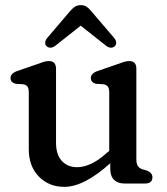

<svg xmlns="http://www.w3.org/2000/svg" viewBox="-20 -714 650 747"><path d="M92 -133V-354Q92 -370.5 86.8 -377.2Q81.5 -384 71.5 -386L40.5 -388Q21 -393.5 21 -410Q21 -428.5 46.5 -437.5L122 -463.5Q136.5 -469 148.2 -472.8Q160 -476.5 170 -476.5Q198 -476.5 198 -446.5V-159Q198 -112.5 220.5 -88Q243 -63.5 280 -63.5Q306 -63.5 335 -77Q364 -90.5 396.5 -120L405 -127V-354Q405 -370.5 399.5 -377.2Q394 -384 384 -386L353 -388Q333.5 -393.5 333.5 -410Q333.5 -428.5 359 -437.5L434.5 -463.5Q449.5 -469 461 -472.8Q472.5 -476.5 483 -476.5Q510.5 -476.5 510.5 -446.5V-93.5Q510.5 -76 516.8 -67.5Q523 -59 533.5 -55.5L551.5 -50.5Q573 -41.5 573 -24.5Q573 0 544 0H464.5Q438.5 0 423.8 -14.2Q409 -28.5 409 -57V-79Q307 13 230.5 13Q170 13 131 -27.2Q92 -67.5 92 -133ZM196.5 -537Q176.5 -521.5 161.5 -534Q156 -538.5 155.8 -547.2Q155.5 -556 163.5 -566L249 -666.5Q260 -680 270 -687Q280 -694 294.5 -694Q308.5 -694 318.2 -687Q328 -680 338.5 -666.5L424.5 -566Q432.5 -556 432 -547.2Q431.5 -538.5 426.5 -534Q411 -521.5 391.5 -537L294 -614Z"/></svg>

Font: Fraunces 9pt S100
Style: Regular
Weight: 400
Version: Version 1.000; ttfautohint (v1.8.3)